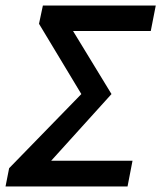

<svg xmlns="http://www.w3.org/2000/svg" viewBox="-27 -674 583 694"><path d="M-7 0H434L452 -93H158L376 -334L237 -562H518L536 -654H128L114 -588L267 -334L6 -66Z"/></svg>

Font: Source Sans Pro Semibold
Style: Italic
Weight: 600
Italic angle: -11°
Designer: Paul D. Hunt
Foundry: Adobe Systems Incorporated
Version: Version 3.006;hotconv 1.0.111;makeotfexe 2.5.65597